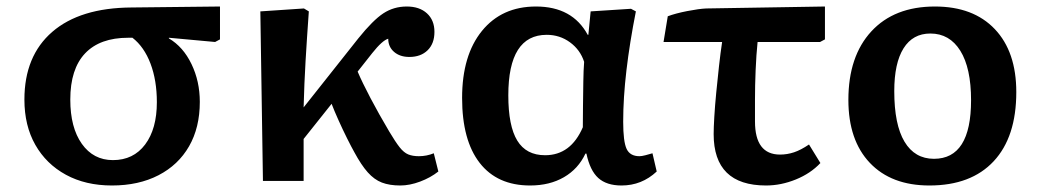

<svg xmlns="http://www.w3.org/2000/svg" viewBox="-20 -556 3196 590"><path d="M324 14Q243 14 182.5 -19Q122 -52 88.5 -111Q55 -170 55 -250Q55 -384 140.5 -458Q226 -532 384 -533L656 -536V-435L641 -427L499 -440V-438Q543 -412 568.5 -359Q594 -306 594 -243Q594 -164 561 -106.5Q528 -49 467 -17.5Q406 14 324 14ZM327 -64Q390 -64 426 -112Q462 -160 462 -242Q462 -309 442.5 -360.5Q423 -412 387 -440H374Q287 -440 241.5 -392Q196 -344 196 -250Q196 -164 231.5 -114Q267 -64 327 -64Z M1210 14Q1177 14 1153.5 5Q1130 -4 1110 -26.5Q1090 -49 1069 -88Q1060 -104 1046.5 -131Q1033 -158 1020 -187Q1007 -216 999 -237L913 -129V0H788L780 -521L914 -530L929 -521Q923 -437 919 -369Q915 -301 913 -226L1081 -438Q1126 -494 1158 -515Q1190 -536 1230 -536Q1269 -536 1292 -515Q1315 -494 1315 -458Q1315 -422 1294 -401.5Q1273 -381 1238 -381Q1209 -381 1191 -396.5Q1173 -412 1173 -437Q1155 -432 1124 -393L1079 -336Q1093 -303 1118.5 -254.5Q1144 -206 1176 -152Q1195 -120 1208 -103.5Q1221 -87 1234.5 -81.5Q1248 -76 1267 -76Q1291 -76 1313 -85L1327 -29Q1303 -10 1271 2Q1239 14 1210 14Z M1609 14Q1508 14 1454 -55.5Q1400 -125 1400 -255Q1400 -386 1461 -461Q1522 -536 1627 -536Q1739 -536 1786 -449H1788L1795 -521L1919 -529L1934 -521Q1915 -425 1905 -340Q1895 -255 1895 -182Q1895 -121 1905.5 -98.5Q1916 -76 1945 -76Q1952 -76 1963.5 -79Q1975 -82 1985 -85L1998 -29Q1952 14 1890 14Q1844 14 1818.5 -9Q1793 -32 1782 -84H1779Q1757 -37 1713 -11.5Q1669 14 1609 14ZM1655 -79Q1734 -79 1771 -165Q1771 -194 1771.5 -231.5Q1772 -269 1772.5 -305Q1773 -341 1775 -366Q1763 -403 1731.5 -426Q1700 -449 1660 -449Q1542 -449 1542 -263Q1542 -169 1569.5 -124Q1597 -79 1655 -79Z M2334 14Q2173 14 2173 -144Q2173 -163 2175 -197Q2177 -231 2181 -272Q2185 -313 2189.5 -353.5Q2194 -394 2199 -427H2019L2032 -506Q2056 -515 2092 -522Q2128 -529 2150 -530L2515 -536V-435L2500 -427H2308Q2304 -388 2302 -340.5Q2300 -293 2300 -250.5Q2300 -208 2300 -183Q2300 -81 2377 -81Q2399 -81 2420 -88Q2441 -95 2466 -112L2501 -55Q2471 -23 2425.5 -4.5Q2380 14 2334 14Z M2836 14Q2719 14 2653 -55.5Q2587 -125 2587 -249Q2587 -383 2657.5 -459.5Q2728 -536 2853 -536Q2971 -536 3037 -466.5Q3103 -397 3103 -273Q3103 -135 3033.5 -60.5Q2964 14 2836 14ZM2850 -68Q2964 -68 2964 -248Q2964 -347 2931 -400Q2898 -453 2839 -453Q2785 -453 2756.5 -407.5Q2728 -362 2728 -276Q2728 -173 2759.5 -120.5Q2791 -68 2850 -68Z"/></svg>

Font: Literata 7pt SemiBold
Style: Regular
Weight: 600
Designer: Latin by Veronika Burian and Jose Scaglione. Greek by Irene Vlachou. Cyrillic by Vera Evstafieva.
Foundry: TypeTogether
Version: Version 3.002